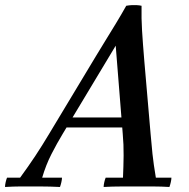

<svg xmlns="http://www.w3.org/2000/svg" viewBox="-81 -743 754 765"><path d="M-61 2Q-61 -6 -58.5 -17Q-56 -28 -53 -35H-1Q32 -80 59.5 -121.5Q87 -163 115 -210L301 -519Q316 -544 337 -578Q358 -612 380.5 -649Q403 -686 422 -720Q433 -722 443.5 -722.5Q454 -723 464 -722.5Q474 -722 483 -720L380 -561L169 -210Q146 -172 124 -129Q102 -86 87 -35H166Q166 -28 163.5 -17Q161 -6 158 2Q117 0 84.5 0Q52 0 35 0Q17 0 -4.5 0Q-26 0 -61 2ZM540 -35H602Q602 -28 599.5 -17Q597 -6 594 2Q560 0 532.5 0Q505 0 473 0Q439 0 402.5 0Q366 0 332 2Q332 -6 334.5 -17Q337 -28 340 -35H409Q411 -79 411.5 -123Q412 -167 408 -210L380 -561L483 -720Q482 -670 485 -621Q488 -572 494 -500L519 -210Q522 -172 526.5 -130Q531 -88 540 -35ZM435 -235H175L184 -275H444Z"/></svg>

Font: Poltawski Nowy
Style: Italic
Weight: 400
Italic angle: -12°
Designer: Adam Pótawski, Mateusz Machalski, Borys Kosmynka, Ania Wieluska
Foundry: Capitalics.wtf
Version: Version 1.001;gftools[0.9.25]